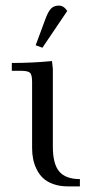

<svg xmlns="http://www.w3.org/2000/svg" viewBox="-20 -663 323 683"><path d="M22 -411.1V-439Q94.7 -439 165 -445.8L168 -418V-141.1Q168 -79.6 190.9 -52.7Q213.9 -25.9 264.2 -25.9V0H221.2Q192.4 0 169.9 -8.1Q147.5 -16.1 133.5 -29.1Q119.6 -42 110.6 -60.3Q101.6 -78.6 97.9 -97.2Q94.2 -115.7 94.2 -136.2V-371.1Q94.2 -396 87.2 -403.6Q80.1 -411.1 55.2 -411.1ZM106.9 -502 141.1 -594.2Q150.9 -621.6 161.4 -632.3Q171.9 -643.1 189 -643.1Q207 -643.1 219.2 -624L130.9 -493.2Z"/></svg>

Font: Dihjauti
Style: Regular
Weight: 400
Designer: T. Christopher White
Version: Version 3.0.0